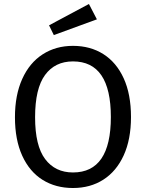

<svg xmlns="http://www.w3.org/2000/svg" viewBox="-20 -931 732 963"><path d="M637 -344Q637 -232 600.5 -152Q564 -72 498.5 -30Q433 12 346 12Q259 12 193.5 -29Q128 -70 91.5 -150Q55 -230 55 -343Q55 -454 91.5 -535Q128 -616 194 -658.5Q260 -701 346 -701Q433 -701 498.5 -659.5Q564 -618 600.5 -538Q637 -458 637 -344ZM156 -343Q156 -200 206.5 -133Q257 -66 346 -66Q536 -66 536 -344Q536 -623 346 -623Q256 -623 206 -555Q156 -487 156 -343ZM466 -834 250 -755 226 -804 426 -911Z"/></svg>

Font: Wolseley Sans
Style: Regular
Weight: 400
Designer: Carrois Corporate & Edenspiekermann AG
Foundry: Carrois Corporate GbR & Edenspiekermann AG
Version: Version 4.202